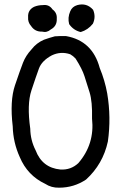

<svg xmlns="http://www.w3.org/2000/svg" viewBox="-20 -828 540 877"><path d="M333 -804.7Q376 -816.4 405.3 -783.2Q418.9 -751 404.3 -719.7Q381.8 -691.4 348.6 -681.6Q315.4 -689.5 295.9 -717.8Q288.1 -747.1 300.8 -776.4Q309.6 -797.9 333 -804.7ZM135.7 -796.9Q154.3 -804.7 175.8 -804.7Q204.1 -808.6 219.7 -785.2Q241.2 -769.5 239.3 -743.2Q241.2 -709 211.9 -693.4Q194.3 -677.7 171.9 -683.6Q139.6 -682.6 122.1 -709Q106.4 -726.6 108.4 -750Q106.4 -782.2 135.7 -796.9ZM230.5 -662.1Q256.8 -664.1 282.2 -663.1Q402.3 -641.6 435.5 -517.6Q459 -460.9 469.7 -401.4Q488.3 -291 472.7 -181.6Q450.2 -78.1 373 -7.8Q317.4 29.3 250 29.3Q214.8 30.3 186.5 11.7Q105.5 -26.4 70.3 -110.4Q40 -176.8 38.1 -251Q24.4 -367.2 48.3 -438Q72.3 -508.8 85 -541.5Q97.7 -574.2 124 -602.5Q146.5 -631.8 180.7 -646.5Q205.1 -655.3 230.5 -662.1ZM300.8 -580.1Q257.8 -594.7 216.8 -575.2Q170.9 -550.8 157.7 -514.6Q144.5 -478.5 123.5 -415Q102.5 -351.6 118.2 -240.2Q119.1 -187.5 142.6 -141.6Q172.9 -61.5 255.9 -53.7Q303.7 -50.8 337.9 -83Q413.1 -169.9 400.4 -286.1Q402.3 -364.3 389.2 -406.2Q376 -448.2 365.7 -480.5Q355.5 -512.7 325.2 -560.5Q314.5 -572.3 300.8 -580.1Z"/></svg>

Font: NaikaiFont
Style: Regular-Lite
Weight: 400
Version: Version 1.67